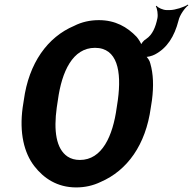

<svg xmlns="http://www.w3.org/2000/svg" viewBox="-20 -809 843 839"><path d="M657 -571C710 -599 742 -649 760 -719C765 -743 788 -775 803 -786L801 -789C785 -778 745 -765 722 -765H708C693 -765 670 -775 664 -784L661 -781C667 -772 671 -746 668 -730C660 -690 646 -657 619 -639C608 -633 595 -617 595 -609H599C599 -618 584 -640 577 -648C536 -691 484 -721 412 -721C374 -721 337 -713 304 -696C188 -647 106 -534 84 -371L79 -339C64 -229 85 -141 130 -83C171 -30 230 10 313 10C351 10 387 2 420 -14C536 -64 617 -176 639 -339L644 -371C652 -433 650 -486 637 -531C635 -543 623 -562 614 -565L613 -561C622 -558 646 -565 657 -571ZM329 -110C308 -110 290 -115 275 -125C225 -159 214 -238 228 -339L233 -372C250 -497 298 -600 395 -600C493 -600 512 -498 495 -372L490 -339C473 -214 426 -110 329 -110Z"/></svg>

Font: Asimov
Style: EdgeNarIt
Weight: 500
Designer: Google
Version: Version 2.000980: 2014